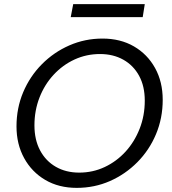

<svg xmlns="http://www.w3.org/2000/svg" viewBox="-20 -899 833 931"><path d="M352 12Q265 12 199.5 -26.5Q134 -65 97 -132.5Q60 -200 60 -286Q60 -375 92.5 -452Q125 -529 183 -587.5Q241 -646 316.5 -679Q392 -712 477 -712Q564 -712 629.5 -674Q695 -636 732 -569Q769 -502 769 -415Q769 -326 736.5 -248.5Q704 -171 646 -112.5Q588 -54 513 -21Q438 12 352 12ZM364 -62Q430 -62 487.5 -89Q545 -116 588.5 -163.5Q632 -211 657 -274.5Q682 -338 682 -411Q682 -481 654.5 -531.5Q627 -582 578 -609.5Q529 -637 465 -637Q399 -637 341.5 -610.5Q284 -584 240 -536.5Q196 -489 171.5 -426Q147 -363 147 -291Q147 -221 174.5 -169.5Q202 -118 251 -90Q300 -62 364 -62ZM323 -816 335 -879H682L672 -816Z"/></svg>

Font: DM Sans 24pt
Style: Italic
Weight: 400
Italic angle: -10°
Designer: Colophon Foundry, Jonny Pinhorn
Foundry: Colophon Foundry
Version: Version 4.004;gftools[0.9.30]